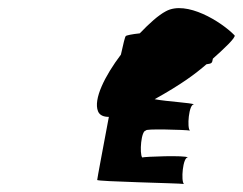

<svg xmlns="http://www.w3.org/2000/svg" viewBox="-20 -706 604 478"><path d="M224 -429C228 -419 238 -415 251 -415C236 -335 222 -261 222 -258C220 -254 425 -250 438 -248C430 -254 435 -316 448 -314C441 -320 340 -316 334 -314C327 -323 331 -383 344 -381C336 -386 440 -383 453 -381C445 -386 450 -448 463 -446C458 -450 397 -453 365 -459C433 -497 465 -521 494 -546C507 -548 508 -548 510 -560C536 -583 568 -613 564 -618C531 -652 444 -706 393 -678C374 -668 352 -648 328 -623C309 -621 294 -618 293 -616C291 -614 287 -597 281 -570C241 -517 212 -459 224 -429Z"/></svg>

Font: Ampere
Style: SCUltExtIta
Weight: 400
Version: Version 1